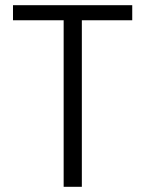

<svg xmlns="http://www.w3.org/2000/svg" viewBox="-20 -719 560 739"><path d="M489 -699V-641H295V0H225V-641H30V-699Z"/></svg>

Font: Poppins-Tabular Light
Style: Regular
Weight: 300
Designer: Ninad Kale (Devanagari), Jonny Pinhorn (Latin)
Foundry: Indian Type Foundry
Version: Version 4.004